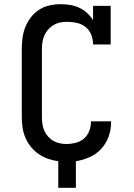

<svg xmlns="http://www.w3.org/2000/svg" viewBox="-20 -763 640 916"><path d="M258 133V6Q233 3 209 -5.5Q185 -14 164 -28.5Q143 -43 127 -63Q111 -83 101 -106.5Q91 -130 87.5 -155.5Q84 -181 84 -206V-529Q84 -556 87.5 -582.5Q91 -609 101 -634Q111 -659 127.5 -680.5Q144 -702 166.5 -716.5Q189 -731 215.5 -737Q242 -743 269 -743Q291 -743 313.5 -739.5Q336 -736 357 -726.5Q378 -717 395 -701.5Q412 -686 424 -667V-735H508V-551H424Q424 -575 415.5 -597Q407 -619 389 -633.5Q371 -648 348 -653.5Q325 -659 302 -659Q285 -659 268.5 -656Q252 -653 237 -644.5Q222 -636 210.5 -623Q199 -610 192 -594.5Q185 -579 182.5 -562.5Q180 -546 180 -529V-206Q180 -190 182 -173.5Q184 -157 190.5 -141.5Q197 -126 208 -113Q219 -100 233.5 -91.5Q248 -83 264.5 -79.5Q281 -76 297 -76Q319 -76 341 -81.5Q363 -87 380 -101.5Q397 -116 405.5 -137.5Q414 -159 414 -181V-184H510V-179Q510 -144 498 -111Q486 -78 463 -53Q440 -28 408 -13.5Q376 1 342 6V133Z"/></svg>

Font: Iosevka HT Medium Extended
Style: Regular
Weight: 500
Width: 7
Monospace: yes
Designer: Belleve Invis
Foundry: Belleve Invis
Version: Version 32.3.0; ttfautohint (v1.8.4)